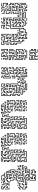

<svg xmlns="http://www.w3.org/2000/svg" viewBox="1542 -2308 782 3905"><g transform="rotate(90 1932.5 -355.0)"><path d="M135 -444V-456H159V-474H129V-504H75V-516H141V-486H171V-444ZM189 -450V-504H165V-516H201V-450ZM669 6V-96H759V-114H729V-156H759V-174H729V-204H669V-246H789V-264H729V-294H699V-336H759V-354H729V-396H759V-414H729V-456H759V-504H741V-474H681V-456H711V-384H639V-414H621V-354H561V-174H411V-144H369V-216H399V-234H339V-366H411V-324H381V-276H399V-306H441V-276H471V-246H519V-384H501V-354H459V-384H441V-336H471V-306H501V-270H489V-294H459V-324H429V-396H471V-366H489V-396H531V-234H459V-264H429V-294H411V-264H369V-336H399V-354H351V-246H411V-204H381V-156H399V-186H549V-366H609V-426H651V-396H699V-444H669V-486H729V-516H771V-444H741V-426H771V-384H741V-366H771V-324H711V-306H741V-276H801V-234H681V-216H741V-186H771V-144H741V-126H771V-84H681V-6H699V-36H741V-6H789V-54H705V-66H801V6H729V-24H711V6ZM549 -384V-456H579V-486H639V-516H705V-504H651V-474H591V-444H561V-396H585V-384ZM435 -504V-516H465V-504ZM345 -504V-516H405V-504ZM159 -354V-426H219V-486H351V-444H261V-426H369V-456H399V-486H501V-444H441V-414H411V-384H315V-396H399V-426H429V-456H489V-474H411V-444H381V-414H249V-456H339V-474H231V-414H171V-366H189V-390H201V-354ZM99 -204V-246H129V-264H39V-336H69V-366H129V-414H111V-384H69V-474H51V-360H39V-486H81V-396H99V-426H141V-354H81V-324H51V-276H141V-234H111V-216H189V-294H99V-336H219V-396H291V-336H309V-360H321V-324H279V-384H231V-324H111V-306H201V-204ZM99 -450V-480H111V-450ZM849 -174V-210H861V-186H879V-234H849V-276H879V-294H849V-384H819V-414H789V-456H825V-444H801V-426H831V-396H861V-306H891V-264H861V-246H891V-174ZM615 -444V-456H645V-444ZM495 -414V-426H519V-450H531V-414ZM669 -264V-324H639V-366H705V-354H651V-336H681V-276H705V-264ZM819 -24V-114H789V-186H819V-354H801V-330H789V-366H831V-174H801V-126H831V-36H849V-144H825V-156H861V-24ZM219 -30V-54H189V-96H249V-144H219V-246H249V-360H261V-234H231V-156H261V-84H201V-66H231V-30ZM585 -324V-336H615V-324ZM765 -294V-306H795V-294ZM219 -270V-300H231V-270ZM159 -240V-270H171V-240ZM159 -114V-144H69V-174H39V-216H69V-234H45V-246H81V-204H51V-186H81V-156H171V-126H189V-174H105V-186H201V-114ZM429 -210V-240H441V-210ZM765 -204V-216H795V-204ZM465 -204V-216H525V-204ZM249 -180V-210H261V-180ZM405 6V-6H429V-24H399V-54H381V-24H339V-96H369V-114H339V-210H351V-126H381V-84H351V-36H369V-66H411V-36H441V6ZM675 -174V-186H705V-174ZM399 -84V-120H411V-96H429V-126H471V-96H489V-156H525V-144H501V-84H459V-114H441V-84ZM435 -144V-156H465V-144ZM669 -114V-156H705V-144H681V-126H705V-114ZM525 -84V-96H549V-150H561V-84ZM879 -90V-150H891V-90ZM45 6V-6H99V-24H39V-126H81V-96H111V-60H99V-84H69V-114H51V-36H111V6ZM105 -114V-126H135V-114ZM129 6V-60H141V-6H159V-84H135V-96H171V6ZM459 0V-54H435V-66H471V0ZM489 6V-66H531V-36H549V-60H561V-24H519V-54H501V-6H555V6ZM249 0V-60H261V0ZM825 6V-6H879V-60H891V6ZM189 6V-30H201V-6H225V6ZM345 6V-6H375V6Z M1007 -564V-594H977V-636H1007V-654H977V-696H1037V-714H983V-726H1049V-684H989V-666H1019V-624H989V-606H1019V-576H1037V-666H1067V-696H1109V-636H1187V-654H1127V-714H1103V-726H1139V-666H1199V-624H1097V-684H1079V-654H1049V-564ZM1163 -684V-696H1187V-714H1163V-726H1199V-684ZM1067 -564V-630H1079V-576H1097V-606H1199V-564H1133V-576H1187V-594H1109V-564ZM1007 -474V-516H1163V-504H1019V-486H1043V-474ZM1007 -144V-276H1109V-156H1187V-174H1127V-216H1157V-234H1127V-306H1157V-354H1097V-486H1169V-444H1139V-396H1157V-426H1199V-264H1163V-276H1187V-414H1169V-384H1127V-456H1157V-474H1109V-366H1169V-294H1139V-246H1169V-204H1139V-186H1199V-144H1097V-264H1019V-156H1037V-216H1067V-234H1043V-246H1079V-204H1049V-144ZM977 -450V-480H989V-450ZM1187 -450V-480H1199V-450ZM977 -294V-426H1007V-456H1079V-390H1067V-444H1019V-414H989V-306H1037V-336H1079V-306H1097V-336H1133V-324H1109V-294H1067V-324H1049V-294ZM1013 -384V-396H1037V-420H1049V-384ZM1007 -330V-366H1073V-354H1019V-330ZM977 -150V-240H989V-150ZM1187 -210V-240H1199V-210ZM1067 -150V-180H1079V-150ZM977 6V-126H1019V-90H1007V-114H989V-6H1007V-66H1037V-96H1139V-54H1109V-36H1139V6H1067V-24H1049V0H1037V-36H1079V-6H1127V-24H1097V-66H1127V-84H1049V-54H1019V6ZM1043 -114V-126H1073V-114ZM1103 -114V-126H1193V-114ZM1157 -24V-96H1199V-60H1187V-84H1169V-36H1193V-24ZM1163 6V-6H1193V6Z M1350 -204V-246H1380V-294H1350V-336H1380V-366H1410V-456H1470V-504H1452V-474H1380V-516H1416V-504H1392V-486H1440V-516H1482V-444H1422V-354H1392V-324H1362V-306H1392V-234H1362V-216H1386V-204ZM1860 6V-30H1872V-6H1920V-24H1890V-66H1920V-84H1872V-54H1842V-24H1800V-84H1782V-54H1740V-114H1722V-84H1680V-156H1740V-174H1680V-336H1710V-384H1650V-426H1680V-444H1650V-474H1632V-384H1530V-504H1512V-384H1452V-366H1482V-336H1512V-306H1530V-366H1572V-336H1590V-360H1602V-324H1560V-354H1542V-294H1500V-324H1470V-354H1440V-396H1500V-516H1542V-396H1620V-486H1662V-456H1692V-414H1662V-396H1722V-324H1692V-186H1752V-144H1692V-96H1710V-126H1752V-66H1770V-96H1812V-36H1830V-66H1860V-96H1932V-54H1902V-36H1932V6ZM1710 -204V-240H1722V-216H1740V-264H1710V-306H1860V-396H1890V-414H1800V-504H1692V-486H1782V-444H1716V-456H1770V-474H1680V-516H1812V-426H1902V-384H1872V-294H1722V-276H1752V-204ZM1830 -444V-480H1842V-456H1866V-444ZM1560 -414V-480H1572V-426H1590V-450H1602V-414ZM1350 -414V-480H1362V-426H1380V-450H1392V-414ZM1746 -324V-336H1830V-354H1740V-414H1716V-426H1752V-366H1842V-324ZM1446 -414V-426H1476V-414ZM1770 -384V-420H1782V-396H1836V-384ZM1350 -360V-396H1386V-384H1362V-360ZM1920 -210V-264H1890V-336H1920V-354H1896V-366H1932V-324H1902V-276H1932V-210ZM1626 -324V-336H1650V-354H1626V-366H1662V-324ZM1356 -114V-126H1440V-186H1470V-234H1410V-336H1452V-306H1482V-264H1446V-276H1470V-294H1440V-324H1422V-246H1482V-174H1452V-114ZM1896 -114V-126H1920V-174H1890V-234H1860V-264H1812V-234H1770V-270H1782V-246H1800V-276H1872V-246H1902V-186H1932V-114ZM1506 -204V-216H1530V-276H1572V-210H1560V-264H1542V-204ZM1500 -240V-270H1512V-240ZM1410 -150V-216H1446V-204H1422V-150ZM1830 -90V-126H1860V-144H1770V-216H1842V-186H1860V-210H1872V-174H1830V-204H1782V-156H1872V-114H1842V-90ZM1350 -144V-186H1386V-174H1362V-156H1386V-144ZM1530 6V-36H1560V-174H1536V-186H1572V-24H1542V-6H1566V6ZM1440 6V-24H1422V0H1410V-36H1452V-6H1470V-96H1512V-66H1530V-144H1482V-126H1506V-114H1470V-156H1542V-54H1500V-84H1482V6ZM1776 -114V-126H1806V-114ZM1350 6V-36H1380V-54H1350V-96H1422V-66H1440V-90H1452V-54H1410V-84H1362V-66H1392V-24H1362V-6H1386V6ZM1680 6V-66H1722V-30H1710V-54H1692V-6H1740V-36H1782V-6H1836V6H1770V-24H1752V6ZM1500 0V-30H1512V0Z M2019 -464V-500H2031V-476H2049V-506H2115V-494H2061V-464ZM2205 -434V-446H2229V-464H2169V-494H2145V-506H2181V-476H2241V-434ZM2205 -494V-506H2235V-494ZM2499 -404V-494H2391V-434H2349V-470H2361V-446H2379V-506H2511V-416H2535V-404ZM2589 -320V-404H2559V-464H2529V-506H2601V-440H2589V-494H2541V-476H2571V-416H2601V-320ZM2079 -434V-476H2151V-446H2175V-434H2139V-464H2091V-446H2115V-434ZM2349 -254V-326H2391V-290H2379V-314H2361V-266H2409V-374H2379V-416H2409V-476H2451V-416H2481V-386H2511V-344H2481V-320H2469V-356H2499V-374H2469V-404H2439V-464H2421V-404H2391V-386H2421V-254ZM2469 -440V-470H2481V-440ZM2019 -374V-416H2049V-434H2025V-446H2061V-404H2031V-386H2079V-410H2091V-374ZM2019 -104V-146H2049V-164H2019V-266H2049V-296H2091V-266H2109V-314H2079V-356H2109V-416H2241V-344H2199V-380H2211V-356H2229V-404H2121V-344H2091V-326H2121V-254H2079V-284H2061V-254H2031V-176H2061V-134H2031V-116H2109V-134H2079V-236H2151V-176H2211V-134H2181V-104H2139V-140H2151V-116H2169V-146H2199V-164H2139V-224H2091V-146H2121V-104ZM2349 -344V-410H2361V-356H2385V-344ZM2505 -314V-326H2559V-374H2541V-350H2529V-386H2571V-314ZM2145 -314V-326H2169V-344H2139V-386H2175V-374H2151V-356H2181V-314ZM2589 -200V-254H2559V-284H2541V-254H2499V-284H2439V-380H2451V-296H2511V-266H2529V-296H2571V-266H2601V-200ZM2019 -290V-356H2061V-320H2049V-344H2031V-290ZM2229 -260V-284H2199V-326H2235V-314H2211V-296H2241V-260ZM2169 -254V-284H2151V-260H2139V-296H2181V-266H2205V-254ZM2439 -200V-260H2451V-200ZM2469 -134V-164H2409V-224H2361V-206H2385V-194H2349V-236H2421V-176H2481V-146H2529V-206H2559V-224H2481V-206H2511V-170H2499V-194H2469V-236H2571V-194H2541V-134ZM2049 -200V-230H2061V-200ZM2169 -200V-230H2181V-200ZM2199 -194V-230H2211V-206H2229V-230H2241V-194ZM2109 -170V-200H2121V-170ZM2559 -44V-116H2589V-134H2559V-176H2595V-164H2571V-146H2601V-104H2571V-56H2589V-80H2601V-44ZM2235 -134V-146H2259V-164H2235V-176H2271V-134ZM2349 -80V-176H2391V-146H2445V-134H2379V-164H2361V-80ZM2295 -134V-146H2325V-134ZM2109 16V-86H2199V-116H2271V-74H2235V-86H2259V-104H2211V-74H2121V4H2139V-56H2271V4H2295V16H2259V-44H2151V16ZM2289 -14V-80H2301V-26H2349V-44H2319V-104H2295V-116H2331V-56H2361V-14ZM2379 16V-26H2439V-56H2469V-74H2439V-104H2391V-86H2421V-50H2409V-74H2379V-116H2451V-86H2481V-44H2451V-14H2391V4H2469V-26H2499V-56H2541V-26H2571V16H2505V4H2559V-14H2529V-44H2511V-14H2481V16ZM2505 -74V-86H2529V-104H2475V-116H2541V-74ZM2049 -50V-86H2085V-74H2061V-50ZM2079 -20V-50H2091V-20ZM2169 16V-20H2181V4H2199V-26H2241V10H2229V-14H2211V16ZM2589 10V-20H2601V10Z M2693 -464V-500H2705V-476H2723V-506H2789V-494H2735V-464ZM2879 -434V-446H2903V-464H2843V-494H2819V-506H2855V-476H2915V-434ZM2879 -494V-506H2909V-494ZM3173 -404V-494H3065V-434H3023V-470H3035V-446H3053V-506H3185V-416H3209V-404ZM3263 -320V-404H3233V-464H3203V-506H3275V-440H3263V-494H3215V-476H3245V-416H3275V-320ZM2753 -434V-476H2825V-446H2849V-434H2813V-464H2765V-446H2789V-434ZM3023 -254V-326H3065V-290H3053V-314H3035V-266H3083V-374H3053V-416H3083V-476H3125V-416H3155V-386H3185V-344H3155V-320H3143V-356H3173V-374H3143V-404H3113V-464H3095V-404H3065V-386H3095V-254ZM3143 -440V-470H3155V-440ZM2693 -374V-416H2723V-434H2699V-446H2735V-404H2705V-386H2753V-410H2765V-374ZM2693 -104V-146H2723V-164H2693V-266H2723V-296H2765V-266H2783V-314H2753V-356H2783V-416H2915V-344H2873V-380H2885V-356H2903V-404H2795V-344H2765V-326H2795V-254H2753V-284H2735V-254H2705V-176H2735V-134H2705V-116H2783V-134H2753V-236H2825V-176H2885V-134H2855V-104H2813V-140H2825V-116H2843V-146H2873V-164H2813V-224H2765V-146H2795V-104ZM3023 -344V-410H3035V-356H3059V-344ZM3179 -314V-326H3233V-374H3215V-350H3203V-386H3245V-314ZM2819 -314V-326H2843V-344H2813V-386H2849V-374H2825V-356H2855V-314ZM3263 -200V-254H3233V-284H3215V-254H3173V-284H3113V-380H3125V-296H3185V-266H3203V-296H3245V-266H3275V-200ZM2693 -290V-356H2735V-320H2723V-344H2705V-290ZM2903 -260V-284H2873V-326H2909V-314H2885V-296H2915V-260ZM2843 -254V-284H2825V-260H2813V-296H2855V-266H2879V-254ZM3113 -200V-260H3125V-200ZM3143 -134V-164H3083V-224H3035V-206H3059V-194H3023V-236H3095V-176H3155V-146H3203V-206H3233V-224H3155V-206H3185V-170H3173V-194H3143V-236H3245V-194H3215V-134ZM2723 -200V-230H2735V-200ZM2843 -200V-230H2855V-200ZM2873 -194V-230H2885V-206H2903V-230H2915V-194ZM2783 -170V-200H2795V-170ZM3233 -44V-116H3263V-134H3233V-176H3269V-164H3245V-146H3275V-104H3245V-56H3263V-80H3275V-44ZM2909 -134V-146H2933V-164H2909V-176H2945V-134ZM3023 -80V-176H3065V-146H3119V-134H3053V-164H3035V-80ZM2969 -134V-146H2999V-134ZM2783 16V-86H2873V-116H2945V-74H2909V-86H2933V-104H2885V-74H2795V4H2813V-56H2945V4H2969V16H2933V-44H2825V16ZM2963 -14V-80H2975V-26H3023V-44H2993V-104H2969V-116H3005V-56H3035V-14ZM3053 16V-26H3113V-56H3143V-74H3113V-104H3065V-86H3095V-50H3083V-74H3053V-116H3125V-86H3155V-44H3125V-14H3065V4H3143V-26H3173V-56H3215V-26H3245V16H3179V4H3233V-14H3203V-44H3185V-14H3155V16ZM3179 -74V-86H3203V-104H3149V-116H3215V-74ZM2723 -50V-86H2759V-74H2735V-50ZM2753 -20V-50H2765V-20ZM2843 16V-20H2855V4H2873V-26H2915V10H2903V-14H2885V16ZM3263 10V-20H3275V10Z M3464 -354V-366H3488V-396H3548V-414H3458V-444H3368V-516H3410V-486H3488V-534H3470V-504H3428V-576H3578V-606H3608V-624H3548V-696H3590V-666H3608V-696H3650V-564H3620V-546H3650V-504H3578V-534H3530V-516H3560V-486H3590V-444H3494V-456H3578V-474H3548V-504H3518V-546H3590V-516H3638V-534H3608V-576H3638V-684H3620V-654H3578V-684H3560V-636H3620V-594H3590V-564H3440V-516H3458V-546H3500V-474H3398V-504H3380V-456H3470V-426H3560V-384H3500V-354ZM3488 -594V-624H3428V-666H3458V-696H3500V-660H3488V-684H3470V-654H3440V-636H3500V-606H3518V-690H3530V-594ZM3434 -594V-606H3464V-594ZM3488 -84V-174H3428V-276H3458V-336H3530V-294H3494V-306H3518V-324H3470V-264H3440V-186H3500V-96H3518V-204H3458V-246H3488V-276H3548V-306H3638V-336H3698V-366H3758V-396H3788V-426H3818V-474H3788V-504H3770V-480H3758V-516H3800V-486H3830V-414H3800V-384H3770V-354H3710V-324H3650V-294H3560V-264H3500V-234H3470V-216H3530V-84ZM3548 -324V-354H3524V-366H3560V-336H3578V-426H3638V-444H3608V-486H3728V-504H3674V-516H3740V-474H3620V-456H3650V-414H3590V-324ZM3704 -414V-426H3728V-456H3794V-444H3740V-414ZM3608 -330V-396H3668V-456H3704V-444H3680V-384H3620V-330ZM3338 -414V-450H3350V-426H3434V-414ZM3704 -384V-396H3734V-384ZM3344 -324V-336H3368V-384H3350V-360H3338V-396H3380V-324ZM3404 -384V-396H3464V-384ZM3788 -330V-366H3818V-390H3830V-354H3800V-330ZM3428 -300V-354H3410V-330H3398V-366H3440V-300ZM3644 -354V-366H3674V-354ZM3734 -324V-336H3764V-324ZM3524 -234V-246H3578V-276H3644V-264H3590V-234ZM3638 -174V-234H3614V-246H3650V-186H3674V-174ZM3548 -144V-210H3560V-156H3608V-174H3578V-216H3614V-204H3590V-186H3620V-144ZM3458 -90V-144H3434V-156H3470V-90ZM3494 -54V-66H3578V-84H3548V-126H3620V-96H3638V-126H3668V-156H3710V-126H3728V-156H3764V-144H3740V-114H3698V-144H3680V-114H3650V-84H3608V-114H3560V-96H3590V-54ZM3818 -60V-144H3794V-156H3830V-60ZM3788 -90V-114H3764V-126H3800V-90ZM3548 6V-24H3524V-36H3560V-6H3638V-24H3608V-66H3680V-36H3698V-96H3770V-66H3800V-36H3830V6H3758V-30H3770V-6H3818V-24H3788V-54H3758V-84H3710V-24H3668V-54H3620V-36H3650V6ZM3728 0V-60H3740V0ZM3674 6V-6H3704V6Z"/></g></svg>

Font: Rubik Maze
Style: Regular
Weight: 400
Designer: Hubert and Fischer, NaN
Foundry: Hubert and Fischer, NaN
Version: Version 2.200